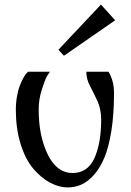

<svg xmlns="http://www.w3.org/2000/svg" viewBox="-20 -816 576 846"><path d="M424.8 -795.9 237.3 -596.7 261.7 -570.3 487.3 -726.6ZM49.8 -332C49.8 -276.7 56.8 -226.6 70.8 -181.6C84.8 -136.7 103.2 -100.7 126 -73.7C148.8 -46.7 173.3 -26 199.7 -11.7C226.1 2.6 252.3 9.8 278.3 9.8C299.2 9.8 319 5.7 337.9 -2.4C356.8 -10.6 375.2 -24.6 393.1 -44.4C411 -64.3 426.4 -89.5 439.5 -120.1C452.5 -150.7 462.9 -190.4 470.7 -239.3C478.5 -288.1 482.4 -343.8 482.4 -406.2C482.4 -442.1 474.3 -473.3 458 -500H360.4C360.4 -478.5 365.7 -457.7 376.5 -437.5C387.2 -417.3 398.1 -395.2 409.2 -371.1C420.2 -347 425.8 -320 425.8 -290C425.8 -219.7 415.9 -162.8 396 -119.1C376.1 -75.5 344.1 -53.7 299.8 -53.7C253.6 -53.7 217.1 -80.9 190.4 -135.3C163.7 -189.6 150.4 -255.9 150.4 -334C150.4 -362.6 154.9 -391.4 164.1 -420.4C173.2 -449.4 180.5 -468.6 186 -478C191.6 -487.5 196.3 -494.8 200.2 -500H103.5L97.7 -494.1C93.8 -490.2 89.2 -483.7 84 -474.6C78.8 -464.8 73.6 -453.8 68.4 -441.4C63.2 -429 58.8 -413.1 55.2 -393.6C51.6 -374 49.8 -353.5 49.8 -332Z"/></svg>

Font: TriodPostnaja
Style: Medium
Weight: 500
Version: 20110805; ttfautohint (v0.96) -l 8 -r 50 -G 200 -x 14 -w "G"